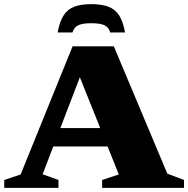

<svg xmlns="http://www.w3.org/2000/svg" viewBox="-28 -906 907 926"><path d="M187 -199.5V-288.5H542.5V-199.5ZM779 -68.5 859.5 -38V0H464.5V-38L545 -64.5L349.5 -552.5H364.5L177.5 -65.5L254 -38V0H-7.5V-38L71.5 -64.5L322 -682.5H521ZM412.5 -794Q370 -794 349.5 -784.2Q329 -774.5 321.5 -749.5H250Q259.5 -802 278.8 -831.8Q298 -861.5 330.5 -873.8Q363 -886 412.5 -886Q462.5 -886 494.8 -873.8Q527 -861.5 546.5 -831.8Q566 -802 575 -749.5H503.5Q496.5 -774.5 475.8 -784.2Q455 -794 412.5 -794Z"/></svg>

Font: Newsreader ExtraBold
Style: Regular
Weight: 800
Designer: Hugues Gentile
Foundry: Production Type
Version: Version 1.003